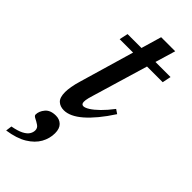

<svg xmlns="http://www.w3.org/2000/svg" viewBox="-267 -573 869 869"><g transform="rotate(45 167.5 -138.0)"><path d="M61 -396 70 -437.5H345L336.5 -396ZM156.5 -129Q152.5 -116 150.2 -107Q148 -98 147.2 -92Q146.5 -86 146.5 -81.5Q146.5 -73 150 -69Q153.5 -65 159.5 -65Q170 -65 187.5 -76Q205 -87 227 -108.5Q249 -130 273 -161.5L293 -148Q267.5 -108.5 243 -79Q218.5 -49.5 195.5 -29.5Q172.5 -9.5 151 0.5Q129.5 10.5 110 10.5Q85.5 10.5 70.5 -3.5Q55.5 -17.5 55.5 -52.5Q55.5 -67 59 -87.8Q62.5 -108.5 71 -136.5L187.5 -535H277.5ZM33 114.5Q33 93 49.8 72.8Q66.5 52.5 102 52.5Q125 52.5 140.2 67.2Q155.5 82 155.5 112Q155.5 145.5 138.5 176Q121.5 206.5 85 228.8Q48.5 251 -10 259.5L-6 230Q29 223.5 48.2 213.5Q67.5 203.5 75.2 191.2Q83 179 83 166Q83 151 70.5 142.5Q58 134 45.5 128Q33 122 33 114.5Z"/></g></svg>

Font: Newsreader 24pt Medium
Style: Italic
Weight: 500
Italic angle: -17°
Designer: Hugues Gentile
Foundry: Production Type
Version: Version 1.003